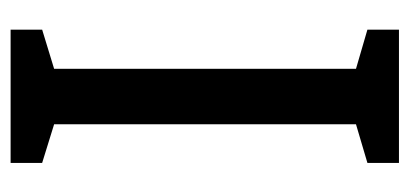

<svg xmlns="http://www.w3.org/2000/svg" viewBox="-220 -534 754 353"><g transform="rotate(-90 156.5 -357.0)"><path d="M279 0H34V-58L105 -79V-634L34 -656V-714H279V-656L207 -634V-79L279 -58Z"/></g></svg>

Font: Noto Sans Ethiopic Condensed Medium
Style: Regular
Weight: 500
Width: 3
Designer: Monotype Design Team
Foundry: Monotype Imaging Inc.
Version: Version 2.102; ttfautohint (v1.8.4.7-5d5b)